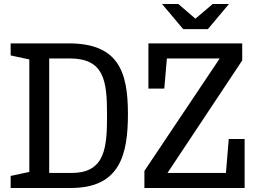

<svg xmlns="http://www.w3.org/2000/svg" viewBox="-20 -936 1282 956"><path d="M326 -645C496 -645 513 -539 513 -367C513 -205 506 -75 337 -75H225V-645ZM33 -720V-660L126 -640V-80L33 -60V0H333C578 0 617 -167 617 -369C617 -581 568 -720 322 -720ZM719 -495H798L811 -645H1074L699 -85V0H1198V-244H1119L1105 -75H814L1186 -635V-720H719ZM1120 -916H1039L953 -843L868 -916H787L892 -791H1015Z"/></svg>

Font: Hermeneus One
Style: Regular
Weight: 400
Designer: Rodrigo Fuenzalida, Pablo Impallari
Foundry: Pablo Impallari, Rodrigo Fuenzalida
Version: Version 1.002